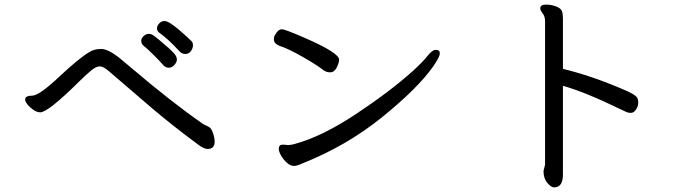

<svg xmlns="http://www.w3.org/2000/svg" viewBox="-20 -752 3040 839"><path d="M887.2 -101.1Q873 -101.1 851.1 -116.2Q731 -205.1 645 -278.6Q559.1 -352.1 518.6 -387Q478 -421.9 454.6 -441.9Q431.2 -461.9 416 -461.9Q400.9 -461.9 380.4 -445.6Q359.9 -429.2 328.1 -397.9Q189.9 -260.7 155.8 -261.2Q141.6 -261.2 126.2 -271.7Q110.8 -282.2 100.3 -295.2Q89.8 -308.1 89.8 -316.9Q89.8 -334 120.4 -334Q150.9 -334 237.5 -415.5Q324.2 -497.1 371.1 -524.9Q392.1 -538.1 421.9 -538.1Q450.7 -538.1 498 -502L550.8 -458Q729 -306.2 866.2 -210.9Q874 -206.1 882.6 -202.6Q891.1 -199.2 897.9 -193.6Q904.8 -188 911.4 -168.5Q918 -148.9 918 -132.8Q918 -101.1 887.2 -101.1ZM717.8 -456.1Q702.6 -456.1 692.9 -468Q683.1 -480 652.6 -510.5Q622.1 -541 605 -554.2Q597.2 -563 597.2 -574Q597.2 -585 607.7 -594.5Q618.2 -604 629.2 -604Q640.1 -604 648.7 -598.4Q657.2 -592.8 678.2 -575.4Q699.2 -558.1 719.7 -539.6Q740.2 -521 746.6 -511Q752.9 -501 752.9 -491Q752.9 -481 742.4 -468.5Q731.9 -456.1 717.8 -456.1ZM790 -516.1Q773.9 -516.1 762.2 -529.8Q716.3 -580.6 673.8 -610.8Q666 -617.7 666 -628.9Q666 -638.7 675.5 -649.4Q685.1 -660.2 698.2 -660.2Q709.5 -660.2 726.8 -648.7Q744.1 -637.2 762.5 -621.6Q780.8 -606 795.9 -592Q811 -578.1 817.1 -572Q823.2 -565.9 823.2 -554.2Q823.2 -541 814.2 -528.6Q805.2 -516.1 790 -516.1Z M1264.2 -26.9Q1249 -26.9 1233.4 -41Q1217.8 -55.2 1208 -72.5Q1198.2 -89.8 1198.2 -103Q1198.2 -120.1 1216.8 -120.1L1238.8 -118.2Q1252 -118.2 1268.1 -123Q1387.2 -155.3 1535.6 -253.7Q1684.1 -352.1 1784.2 -441.9Q1827.1 -481 1848.1 -507.6Q1869.1 -534.2 1883.8 -534.2Q1901.9 -534.2 1901.9 -519Q1901.9 -502.9 1873 -461.9Q1807.1 -367.7 1650.6 -240.7Q1494.1 -113.8 1296.9 -36.1Q1277.3 -26.9 1264.2 -26.9ZM1422.9 -436Q1406.7 -436 1394 -444.8Q1370.1 -464.8 1304.4 -502.4Q1238.8 -540 1201.2 -551.8Q1177.2 -561.5 1176.8 -579.1Q1176.8 -594.2 1183.1 -601.1Q1195.3 -624 1211.9 -624Q1226.1 -624 1313 -585.9Q1461.9 -521 1461.9 -491.2Q1461.9 -478 1451.4 -457Q1440.9 -436 1422.9 -436Z M2400.9 66.9Q2388.7 66.9 2371.8 47.4Q2355 27.8 2355 -4.9L2361.8 -32.2V-659.2Q2361.8 -680.2 2351.3 -693.6Q2340.8 -707 2340.8 -715.8Q2340.8 -731.9 2367.2 -731.9Q2388.2 -731.9 2409.7 -723.9Q2431.2 -715.8 2435.5 -703.4Q2439.9 -690.9 2439.9 -672.9V-451.2Q2565.9 -420.4 2702.1 -361.8Q2760.3 -337.9 2766.1 -321.8Q2769 -314 2769 -301.8Q2769 -288.6 2759.5 -273.7Q2750 -258.8 2736.8 -258.8Q2724.6 -258.8 2717.3 -262.5Q2710 -266.1 2690.9 -274.9Q2536.1 -350.1 2439.9 -377V11.2Q2439.9 66.9 2400.9 66.9Z"/></svg>

Font: LXGW WenKai Screen R
Style: Regular
Weight: 400
Designer: Fontworks Inc.
Version: Version 1.235;May 31, 2022